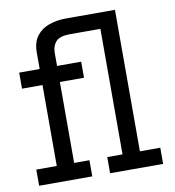

<svg xmlns="http://www.w3.org/2000/svg" viewBox="-80 -783 777 854"><g transform="rotate(-10 308.0 -356.0)"><path d="M28 0V-73H120.5V-438.5H28V-511H120.5V-584.5Q120.5 -632 142.2 -660Q164 -688 199 -700Q234 -712 273.5 -712H328.5V-640H280Q233 -640 216 -620.2Q199 -600.5 199 -571V-511H308V-438.5H199V-73H268V0ZM348.5 0V-73H417.5V-640H309.5V-712H496V-73H588V0Z"/></g></svg>

Font: Overpass Mono
Style: Regular
Weight: 400
Designer: Delve Withrington, Dave Bailey
Foundry: Delve Fonts LLC
Version: Version 4.000